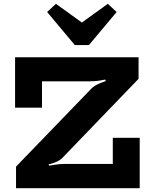

<svg xmlns="http://www.w3.org/2000/svg" viewBox="-20 -986 805 1006"><path d="M64 0V-113L460 -523Q475 -537 497.5 -547Q520 -557 534 -561L532 -569Q519 -566 497 -563Q475 -560 453 -560H200V-422H59V-686H706V-573L309 -161Q295 -146 272 -136.5Q249 -127 235 -125L237 -118Q248 -120 272 -123.5Q296 -127 316 -127H571V-264H712V0ZM545 -966 591 -923 446 -750H372L227 -923L273 -966L409 -868Z"/></svg>

Font: BioRhyme ExtraBold
Style: Regular
Weight: 800
Designer: Aoife Mooney
Foundry: Aoife Mooney Type
Version: Version 1.600;gftools[0.9.33]